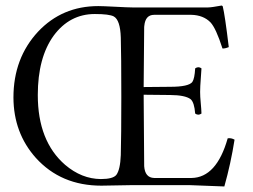

<svg xmlns="http://www.w3.org/2000/svg" viewBox="-20 -672 920 697"><path d="M346.2 -22Q390.1 -22 402.3 -37.1Q416.5 -56.2 418.5 -108.9Q420.4 -176.3 420.4 -320.8Q420.4 -471.2 418.5 -536.1Q416.5 -599.1 393.1 -612.3Q376.5 -621.1 324.2 -621.1Q232.9 -621.1 174.8 -542.5Q117.2 -462.9 117.2 -327.1Q117.2 -159.7 216.3 -73.7Q276.4 -22.5 346.2 -22ZM348.1 2Q201.2 2 109.9 -99.1Q29.3 -189.5 28.8 -317.9Q28.8 -460.9 118.2 -557.1Q205.6 -649.9 336.9 -649.9Q352.1 -649.9 398.7 -647.5Q445.3 -645 460.4 -645H735.4Q747.1 -645 784.7 -651.9Q788.1 -650.4 788.6 -648.9Q796.4 -618.2 810.5 -501Q795.9 -495.1 787.6 -496.1Q764.2 -569.3 744.1 -590.8Q718.3 -617.2 674.3 -618.2H539.6Q507.8 -618.2 503.9 -578.6Q503.9 -575.7 503.4 -574.2L501.5 -356L597.7 -356.9Q665 -356.9 678.2 -374.5Q686.5 -386.7 688.5 -423.8Q700.2 -432.1 711.4 -423.8Q710.9 -411.1 709 -388.7Q706.5 -356.9 706.5 -337.9Q706.5 -321.8 708.7 -298.8Q710.9 -275.9 711.4 -259.8Q699.7 -251.5 688.5 -259.8Q685.5 -300.3 671.9 -312Q652.3 -326.7 597.7 -327.1L501.5 -328.1Q501.5 -328.1 503.4 -71.8Q503.4 -69.8 503.4 -68.8Q506.3 -26.9 539.6 -25.9H675.3Q766.1 -27.3 806.6 -169.9Q819.3 -171.9 831.5 -165Q817.9 -78.6 794.4 4.9Q793.5 4.9 666.5 0H461.4Q446.3 0 404.8 1Q363.3 2 348.1 2Z"/></svg>

Font: Linux Libertine Display O
Style: Regular
Weight: 400
Designer: Philipp H. Poll
Foundry: Philipp H. Poll
Version: Version 5.0.9